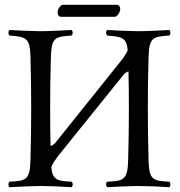

<svg xmlns="http://www.w3.org/2000/svg" viewBox="-20 -775 750 800"><path d="M599 -109C597 -191.5 596 -237 596 -320C596 -403 596.5 -452 599 -536C601.5 -619 615.5 -622 685.5 -627C691.5 -633 691.5 -644 685.5 -650C648.5 -648 586 -645 556 -645C526 -645 458.5 -648 426.5 -650C420.5 -644 420.5 -633 426.5 -627C487 -621.8 506.8 -619.6 512.3 -565.5C505.4 -550.2 493.9 -533.2 483 -520L209 -178C202.7 -171.7 195.6 -167.8 190.6 -167.1C189.5 -217.7 189 -258.6 189 -320C189 -403 189.5 -452 192 -536C194.5 -619 208.5 -622 278.5 -627C284.5 -633 284.5 -644 278.5 -650C241.5 -648 179 -645 149 -645C119 -645 51.5 -648 19.5 -650C13.5 -644 13.5 -633 19.5 -627C89.5 -621 105 -619 107 -536C109 -453 110 -404 110 -321C110 -238 109 -192 107 -109C105 -26 89.5 -21 19.5 -18C13.5 -12 13.5 -1 19.5 5C58.5 3 119.5 0 149.5 0C179.5 0 237.5 2 278.5 5C284.5 -1 284.5 -12 278.5 -18C218 -20.6 198.9 -24.7 193.6 -79.4C200.7 -95.5 211.7 -111.5 222 -125L496 -465C500.7 -470.6 507.9 -475.3 515.3 -477.5C516.4 -425.5 517 -382.7 517 -321C517 -238 516 -192 514 -109C512 -26 496.5 -21 426.5 -18C420.5 -12 420.5 -1 426.5 5C465.5 3 526.5 0 556.5 0C586.5 0 644.5 2 685.5 5C691.5 -1 691.5 -12 685.5 -18C615.5 -21 601 -26 599 -109ZM457 -705C470 -705 481 -726 481 -738C481 -744 477 -755 467 -755H242C231 -755 220 -735 220 -723C220 -716 224 -705 233 -705Z"/></svg>

Font: Libertinus Serif Display
Style: Regular
Weight: 400
Designer: Philipp H. Poll
Foundry: Khaled Hosny
Version: Version 6.1